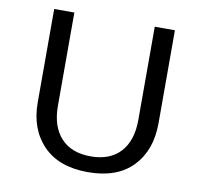

<svg xmlns="http://www.w3.org/2000/svg" viewBox="-78 -763 910 863"><g transform="rotate(10 377.0 -332.0)"><path d="M101 -254V-680H193V-255Q193 -160 241 -108Q289 -56 377 -56Q465 -56 512.5 -108Q560 -160 560 -255V-680H652V-256Q652 -132 581 -58Q510 16 377 16Q244 16 172.5 -58Q101 -132 101 -254Z"/></g></svg>

Font: Martel Sans
Style: Regular
Weight: 400
Designer: Dan Reynolds and Mathieu Réguer
Foundry: Dan Reynolds and Mathieu Réguer
Version: Version 1.002; ttfautohint (v1.1) -l 5 -r 5 -G 72 -x 0 -D la